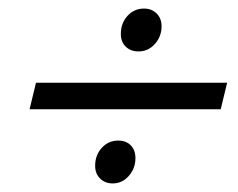

<svg xmlns="http://www.w3.org/2000/svg" viewBox="-20 -566 555 448"><path d="M49 -311 64 -373H510L495 -311ZM243 -138Q225 -138 213.5 -149.5Q202 -161 202 -179Q202 -204 217.5 -221Q233 -238 256 -238Q274 -238 285 -227Q296 -216 296 -197Q296 -173 280.5 -155.5Q265 -138 243 -138ZM303 -446Q285 -446 273.5 -457Q262 -468 262 -487Q262 -512 277.5 -529Q293 -546 316 -546Q334 -546 345.5 -534.5Q357 -523 357 -505Q357 -481 341.5 -463.5Q326 -446 303 -446Z"/></svg>

Font: Platypi Light
Style: Bold Italic
Weight: 700
Italic angle: -13°
Version: Version 1.200